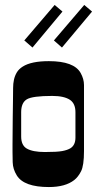

<svg xmlns="http://www.w3.org/2000/svg" viewBox="-20 -753 394 779"><path d="M30.8 -168.9 31.7 -277.3Q32.2 -318.8 32.7 -349.4Q33.2 -379.9 33.2 -396.7Q33.2 -413.6 36.6 -429.4Q40 -445.3 48.1 -459Q56.2 -472.7 72.3 -482.9Q106.9 -504.9 178.2 -504.9Q280.3 -504.9 307.1 -457Q320.8 -432.6 320.8 -407.7V-140.1Q320.8 -81.1 308.8 -57.9Q296.9 -34.7 281.2 -22.5Q245.1 5.9 178.2 5.9Q77.6 5.9 48.3 -41Q32.2 -66.9 31.5 -94.7Q30.8 -122.6 30.8 -137.7ZM65.9 -297.9V-199.2Q65.9 -163.6 88.4 -150.4Q112.8 -136.2 162.1 -136.2Q211.4 -136.2 232.4 -140.1Q253.4 -144 265.6 -151.4Q286.1 -164.1 286.1 -194.8V-297.9Q286.1 -332.5 264.2 -347.7Q240.2 -363.8 191.9 -363.8Q111.3 -363.8 88.6 -349.9Q65.9 -335.9 65.9 -297.9ZM233.4 -706.1 111.8 -560.1 78.6 -588.9 201.7 -732.9ZM353.5 -706.1 231.4 -560.1 198.7 -588.9 321.8 -732.9Z"/></svg>

Font: Smokum
Style: Regular
Weight: 400
Designer: Astigmatic (AOETI)
Foundry: Astigmatic (AOETI)
Version: Version 1.001